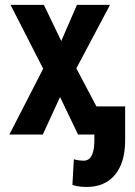

<svg xmlns="http://www.w3.org/2000/svg" viewBox="-20 -548 551 782"><path d="M158.7 -528.3 229.5 -380.9 293.5 -528.3H428.2L291 -269.5L433.1 0H297.9L224.6 -152.8L154.3 0H18.1L155.8 -268.1L22.9 -528.3ZM364.3 -114.7H489.7V22.9Q489.7 84.5 470.9 127Q452.1 169.4 417.2 191.4Q382.3 213.4 333 213.4Q317.4 213.4 303.7 211.7Q290 210 274.9 205.1L280.8 100.6Q290 103.5 301 105Q312 106.4 321.8 106.4Q335.4 106.4 345 97.2Q354.5 87.9 359.4 69.1Q364.3 50.3 364.3 22.9Z"/></svg>

Font: Roboto Condensed SemiBold
Style: Regular
Weight: 600
Designer: Christian Robertson
Foundry: Google
Version: Version 3.008; 2023